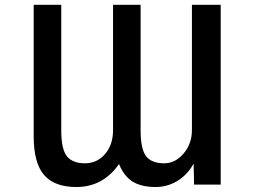

<svg xmlns="http://www.w3.org/2000/svg" viewBox="-20 -751 1040 782"><path d="M552.7 -731.4V-220.7Q552.7 -143.6 575.2 -114.7Q597.7 -85.9 648.4 -85.9Q694.3 -85.9 728 -126Q761.7 -166 761.7 -220.7V-731.4H878.9V1H770.5L768.6 -85Q746.1 -43 708 -17.6Q665 10.7 613.3 10.7Q555.7 10.7 519.5 -11.7Q484.4 -34.2 464.8 -83Q399.4 10.7 291 10.7Q202.1 10.7 159.7 -38.1Q117.2 -86.9 117.2 -196.3V-731.4H229.5V-220.7Q229.5 -143.6 252.4 -114.7Q275.4 -85.9 326.2 -85.9Q375 -85.9 407.7 -123.5Q440.4 -161.1 440.4 -220.7V-731.4Z"/></svg>

Font: GenEi Gothic M SemiBold
Style: Regular
Weight: 500
Designer: o_tamon (Modified); [Source Han Sans]
Ryoko NISHIZUKA  (kana & ideographs); Paul D. Hunt (Latin, Greek & Cyrillic); Wenl
Version: Version 1.1a;Original Version 1.004